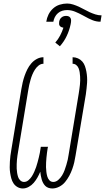

<svg xmlns="http://www.w3.org/2000/svg" viewBox="-20 -1059 595 1087"><path d="M276 8Q265 8 254.5 4.5Q244 1 236.5 -6.5Q229 -14 224 -23.5Q219 -33 216 -43.5Q213 -54 211 -65Q209 -76 208 -87Q201 -70 192 -54Q183 -38 171 -24Q159 -10 142.5 -1Q126 8 109 8Q93 8 79 0Q65 -8 56.5 -21Q48 -34 44 -49Q40 -64 37.5 -80Q35 -96 35 -112Q35 -128 36 -144.5Q37 -161 39 -177.5Q41 -194 44 -210L101 -555Q104 -574 108.5 -593Q113 -612 119.5 -630.5Q126 -649 135 -667Q144 -685 157.5 -700.5Q171 -716 189 -725.5Q207 -735 226 -735V-698Q211 -698 198.5 -688Q186 -678 177.5 -664.5Q169 -651 163 -636.5Q157 -622 153 -607.5Q149 -593 145.5 -578.5Q142 -564 140 -549L83 -204Q81 -192 79 -179.5Q77 -167 76 -154.5Q75 -142 74.5 -129.5Q74 -117 74.5 -104.5Q75 -92 77 -80Q79 -68 82.5 -57Q86 -46 95 -37.5Q104 -29 116 -29Q116 -29 116 -29Q116 -29 116 -29Q130 -29 141.5 -39Q153 -49 160.5 -61Q168 -73 174 -86.5Q180 -100 184.5 -113Q189 -126 192.5 -139.5Q196 -153 199.5 -166.5Q203 -180 205.5 -193.5Q208 -207 210 -221L211 -228H252L250 -221Q248 -207 246 -193.5Q244 -180 243 -166.5Q242 -153 241 -139.5Q240 -126 240.5 -112.5Q241 -99 242.5 -86Q244 -73 247.5 -60.5Q251 -48 259.5 -38.5Q268 -29 282 -29Q297 -29 310 -40.5Q323 -52 331.5 -66Q340 -80 345.5 -95Q351 -110 355.5 -125Q360 -140 363.5 -155Q367 -170 369 -186L426 -531Q428 -543 429.5 -555Q431 -567 432.5 -579Q434 -591 434 -603Q434 -615 433.5 -627Q433 -639 431 -650.5Q429 -662 425 -672.5Q421 -683 412 -690.5Q403 -698 391 -698V-735Q407 -735 421.5 -728.5Q436 -722 446 -710.5Q456 -699 461 -684.5Q466 -670 469 -654Q472 -638 473 -622Q474 -606 473 -590Q472 -574 470 -557.5Q468 -541 466 -525L408 -180Q405 -160 400.5 -140.5Q396 -121 389 -101.5Q382 -82 372 -63.5Q362 -45 348.5 -28.5Q335 -12 315.5 -2Q296 8 276 8ZM282 -936H242Q245 -957 254.5 -976.5Q264 -996 280.5 -1011Q297 -1026 318 -1032.5Q339 -1039 360 -1039Q377 -1039 394 -1033.5Q411 -1028 426.5 -1021Q442 -1014 457 -1005.5Q472 -997 487.5 -990Q503 -983 520 -977.5Q537 -972 555 -972L549 -936Q525 -936 503 -945Q481 -954 462 -965L447 -973Q427 -984 405 -993Q383 -1002 360 -1002Q346 -1002 332.5 -998Q319 -994 308 -984.5Q297 -975 290.5 -962Q284 -949 282 -936ZM319 -797 293 -818Q309 -836 320.5 -858Q332 -880 339 -902Q333 -903 327.5 -905.5Q322 -908 318.5 -912.5Q315 -917 314.5 -923Q314 -929 315 -936Q316 -942 319 -948.5Q322 -955 328 -960Q334 -965 340.5 -967Q347 -969 354 -969Q361 -969 367 -967Q373 -965 377 -960Q381 -955 382 -948.5Q383 -942 382 -935V-934L380 -922Q373 -888 358 -856Q343 -824 319 -797Z"/></svg>

Font: Iosevka Curly XLtObl
Style: Regular
Weight: 200
Italic angle: -9°
Monospace: yes
Designer: Belleve Invis
Foundry: Belleve Invis
Version: Version 11.1.0; ttfautohint (v1.8.3)